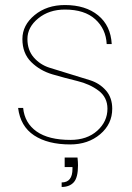

<svg xmlns="http://www.w3.org/2000/svg" viewBox="-20 -567 523 763"><path d="M237 59H288Q290 77 290 90Q290 139 273 157.5Q256 176 225 176V158Q268 158 268 104V97H237ZM426 -135Q426 -74 378 -33.5Q330 7 259 7Q170 7 115.5 -29Q61 -65 52 -138H72Q78 -78 125.5 -44.5Q173 -11 260 -11Q326 -11 366.5 -47.5Q407 -84 407 -135Q407 -180 372 -206.5Q337 -233 287.5 -245Q238 -257 188.5 -271.5Q139 -286 104 -320.5Q69 -355 69 -412Q69 -467 117.5 -507Q166 -547 238 -547Q320 -547 370 -506Q420 -465 424 -392H404Q401 -452 358.5 -490.5Q316 -529 238 -529Q175 -529 132 -494Q89 -459 89 -412Q89 -368 114 -339Q139 -310 176.5 -298Q214 -286 257.5 -273Q301 -260 338.5 -248Q376 -236 401 -207.5Q426 -179 426 -135Z"/></svg>

Font: Poppins Thin
Style: Regular
Weight: 250
Designer: Ninad Kale (Devanagari), Jonny Pinhorn (Latin)
Foundry: Indian Type Foundry
Version: Version 3.200;PS 1.000;hotconv 16.6.54;makeotf.lib2.5.65590